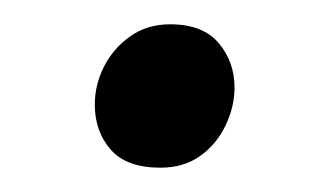

<svg xmlns="http://www.w3.org/2000/svg" viewBox="-20 -373 257 158"><path d="M112 -235Q84 -235 71 -250Q58 -265 58 -287Q58 -303 65.5 -318Q73 -333 87 -343Q101 -353 120 -353Q147 -353 160 -337.5Q173 -322 173 -301Q173 -285 165.5 -269.5Q158 -254 144.5 -244.5Q131 -235 112 -235Z"/></svg>

Font: Ubuntu Sans
Style: Italic
Weight: 400
Italic angle: -13.5°
Designer: Dalton Maag Ltd
Foundry: Dalton Maag Ltd
Version: Version 1.006